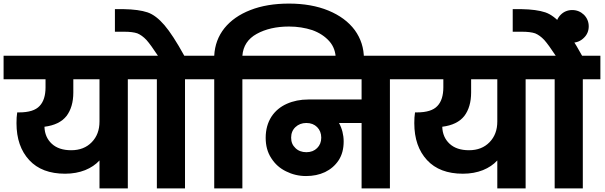

<svg xmlns="http://www.w3.org/2000/svg" viewBox="-37 -1051 3373 1071"><path d="M774 -740C774 -740 -17 -740 -17 -740C-17 -740 -17 -609 -17 -609C-17 -609 217 -609 217 -609C217 -609 217 -564 217 -564C217 -564 217 -564 217 -564C217 -518 206 -483 184 -460C162 -436 124 -424 69 -424C69 -424 59 -424 59 -424C59 -424 59 -424 59 -424C56 -406 55 -386 55 -364C55 -364 55 -364 55 -364C55 -277 79 -209 126 -158C173 -107 240 -82 326 -82C326 -82 326 -82 326 -82C368 -82 405 -89 438 -102C470 -115 497 -133 518 -156C518 -156 518 0 518 0C518 0 676 0 676 0C676 0 676 -609 676 -609C676 -609 774 -609 774 -609C774 -609 774 -740 774 -740ZM518 -373C518 -373 518 -373 518 -373C518 -326 504 -288 475 -258C446 -228 408 -213 360 -213C360 -213 360 -213 360 -213C314 -213 278 -225 252 -249C226 -273 212 -305 211 -344C211 -344 211 -344 211 -344C267 -351 308 -371 334 -404C359 -437 372 -481 372 -535C372 -535 372 -609 372 -609C372 -609 518 -609 518 -609C518 -609 518 -373 518 -373Z M991 -740C991 -740 991 -740 991 -740C948 -818 911 -875 880 -911C849 -947 818 -971 786 -982C753 -993 709 -999 653 -1000C653 -1000 604 -1000 604 -1000C604 -1000 604 -874 604 -874C604 -874 656 -874 656 -874C656 -874 656 -874 656 -874C687 -874 711 -871 729 -865C746 -858 763 -846 780 -828C796 -810 817 -781 844 -740C844 -740 740 -740 740 -740C740 -740 740 -609 740 -609C740 -609 838 -609 838 -609C838 -609 838 0 838 0C838 0 995 0 995 0C995 0 995 -609 995 -609C995 -609 1093 -609 1093 -609C1093 -609 1093 -740 1093 -740C1093 -740 991 -740 991 -740Z M1575 -1031C1575 -1031 1575 -1031 1575 -1031C1493 -1031 1421 -1019 1360 -995C1298 -971 1250 -937 1215 -894C1180 -850 1161 -799 1158 -740C1158 -740 1060 -740 1060 -740C1060 -740 1060 -609 1060 -609C1060 -609 1158 -609 1158 -609C1158 -609 1158 0 1158 0C1158 0 1315 0 1315 0C1315 0 1315 -609 1315 -609C1315 -609 1413 -609 1413 -609C1413 -609 1413 -740 1413 -740C1413 -740 1315 -740 1315 -740C1315 -740 1315 -740 1315 -740C1319 -794 1346 -835 1395 -862C1444 -889 1504 -903 1575 -903C1575 -903 1575 -903 1575 -903C1622 -903 1665 -896 1705 -883C1744 -869 1776 -848 1800 -821C1824 -794 1836 -760 1836 -720C1836 -720 1836 -705 1836 -705C1836 -705 1993 -705 1993 -705C1993 -705 1993 -723 1993 -723C1993 -723 1993 -723 1993 -723C1993 -783 1976 -836 1942 -883C1907 -930 1858 -966 1795 -992C1732 -1018 1658 -1031 1575 -1031Z M2236 -740C2236 -740 1379 -740 1379 -740C1379 -740 1379 -609 1379 -609C1379 -609 1980 -609 1980 -609C1980 -609 1980 -496 1980 -496C1980 -496 1683 -496 1683 -496C1683 -496 1683 -496 1683 -496C1639 -496 1599 -488 1563 -472C1527 -456 1498 -432 1477 -400C1456 -367 1445 -328 1445 -282C1445 -282 1445 -282 1445 -282C1445 -239 1455 -201 1476 -169C1497 -136 1524 -112 1559 -95C1593 -78 1630 -69 1670 -69C1670 -69 1670 -69 1670 -69C1709 -69 1744 -76 1776 -91C1807 -106 1833 -128 1852 -157C1871 -186 1880 -221 1880 -262C1880 -262 1880 -262 1880 -262C1880 -299 1871 -334 1854 -365C1854 -365 1980 -365 1980 -365C1980 -365 1980 0 1980 0C1980 0 2138 0 2138 0C2138 0 2138 -609 2138 -609C2138 -609 2236 -609 2236 -609C2236 -609 2236 -740 2236 -740ZM1672 -202C1672 -202 1672 -202 1672 -202C1647 -202 1626 -210 1611 -225C1595 -240 1587 -259 1587 -283C1587 -283 1587 -283 1587 -283C1587 -307 1595 -327 1611 -342C1627 -357 1647 -365 1672 -365C1672 -365 1672 -365 1672 -365C1697 -365 1717 -357 1732 -342C1747 -327 1755 -307 1755 -283C1755 -283 1755 -283 1755 -283C1755 -259 1747 -240 1732 -225C1717 -210 1697 -202 1672 -202Z M2993 -740C2993 -740 2202 -740 2202 -740C2202 -740 2202 -609 2202 -609C2202 -609 2436 -609 2436 -609C2436 -609 2436 -564 2436 -564C2436 -564 2436 -564 2436 -564C2436 -518 2425 -483 2403 -460C2381 -436 2343 -424 2288 -424C2288 -424 2278 -424 2278 -424C2278 -424 2278 -424 2278 -424C2275 -406 2274 -386 2274 -364C2274 -364 2274 -364 2274 -364C2274 -277 2298 -209 2345 -158C2392 -107 2459 -82 2545 -82C2545 -82 2545 -82 2545 -82C2587 -82 2624 -89 2657 -102C2689 -115 2716 -133 2737 -156C2737 -156 2737 0 2737 0C2737 0 2895 0 2895 0C2895 0 2895 -609 2895 -609C2895 -609 2993 -609 2993 -609C2993 -609 2993 -740 2993 -740ZM2737 -373C2737 -373 2737 -373 2737 -373C2737 -326 2723 -288 2694 -258C2665 -228 2627 -213 2579 -213C2579 -213 2579 -213 2579 -213C2533 -213 2497 -225 2471 -249C2445 -273 2431 -305 2430 -344C2430 -344 2430 -344 2430 -344C2486 -351 2527 -371 2553 -404C2578 -437 2591 -481 2591 -535C2591 -535 2591 -609 2591 -609C2591 -609 2737 -609 2737 -609C2737 -609 2737 -373 2737 -373Z M3210 -740C3210 -740 3210 -740 3210 -740C3167 -818 3130 -875 3099 -911C3068 -947 3037 -971 3005 -982C2972 -993 2928 -999 2872 -1000C2872 -1000 2823 -1000 2823 -1000C2823 -1000 2823 -874 2823 -874C2823 -874 2875 -874 2875 -874C2875 -874 2875 -874 2875 -874C2906 -874 2930 -871 2948 -865C2965 -858 2982 -846 2999 -828C3015 -810 3036 -781 3063 -740C3063 -740 2959 -740 2959 -740C2959 -740 2959 -609 2959 -609C2959 -609 3057 -609 3057 -609C3057 -609 3057 0 3057 0C3057 0 3214 0 3214 0C3214 0 3214 -609 3214 -609C3214 -609 3312 -609 3312 -609C3312 -609 3312 -740 3312 -740C3312 -740 3210 -740 3210 -740Z M3247 -904C3247 -904 3247 -904 3247 -904C3247 -929 3238 -951 3220 -969C3202 -986 3180 -995 3155 -995C3155 -995 3155 -995 3155 -995C3130 -995 3108 -986 3091 -969C3073 -951 3064 -929 3064 -904C3064 -904 3064 -904 3064 -904C3064 -879 3073 -857 3091 -840C3108 -822 3130 -813 3155 -813C3155 -813 3155 -813 3155 -813C3180 -813 3202 -822 3220 -840C3238 -857 3247 -879 3247 -904Z"/></svg>

Font: Girnar Poppins
Style: Bold
Weight: 500
Designer: Ninad Kale (Devanagari), Jonny Pinhorn (Latin)
Foundry: Indian Type Foundry
Version: ""